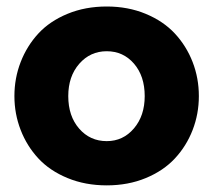

<svg xmlns="http://www.w3.org/2000/svg" viewBox="-20 -555 650 585"><path d="M23.9 -262.2Q23.9 -316.9 43 -366Q62 -415 96.9 -452.9Q131.8 -490.7 185.8 -512.9Q239.7 -535.2 305.2 -535.2Q370.1 -535.2 423.8 -512.9Q477.5 -490.7 512.7 -452.9Q547.9 -415 566.9 -366Q585.9 -316.9 585.9 -262.2Q585.9 -208 566.9 -158.9Q547.9 -109.9 512.9 -72.3Q478 -34.7 424.3 -12.5Q370.6 9.8 305.2 9.8Q239.7 9.8 185.8 -12.5Q131.8 -34.7 96.9 -72.3Q62 -109.9 43 -158.9Q23.9 -208 23.9 -262.2ZM305.2 -125Q355 -125 387.9 -163.6Q420.9 -202.1 420.9 -262.2Q420.9 -323.2 388.2 -361.1Q355.5 -398.9 305.2 -398.9Q254.9 -398.9 221.4 -360.6Q188 -322.3 188 -262.2Q188 -201.2 221.2 -163.1Q254.4 -125 305.2 -125Z"/></svg>

Font: Raleway-v4020 ExtraBold
Style: Regular
Weight: 800
Designer: Matt McInerney, Pablo Impallari, Rodrigo Fuenzalida
Foundry: Matt McInerney, Pablo Impallari, Rodrigo Fuenzalida
Version: Version 4.020;PS 004.020;hotconv 1.0.88;makeotf.lib2.5.64775